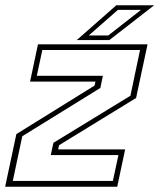

<svg xmlns="http://www.w3.org/2000/svg" viewBox="-22 -708 605 728"><path d="M26.5 -22H406L427 -120H170.5L180.5 -166.5L472.5 -345L509 -518.5H138.5L117.5 -420.5H368L358.5 -374.5L62.5 -191.5ZM-2.5 0 40 -199.5 336.5 -383.5 340 -398.5H92L122 -540H537.5L494 -336.5L202 -157.5L198.5 -141.5H452.5L422.5 0ZM269 -556 419 -688H562.5L392.5 -556ZM314.5 -573.5H388.5L512.5 -670.5H425Z"/></svg>

Font: Tourney ExtraLight
Style: Italic
Weight: 250
Italic angle: -12°
Version: Version 1.015